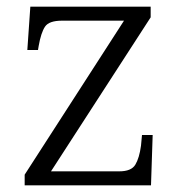

<svg xmlns="http://www.w3.org/2000/svg" viewBox="-20 -556 541 576"><path d="M54 0V-32L352 -494H166Q127 -494 115 -476Q103 -458 96 -418L94 -406H62L71 -536H432V-504L133 -42H338Q374 -42 386 -62Q398 -82 403 -119L406 -151H438L433 0Z"/></svg>

Font: Noto Serif Malayalam Light
Style: Regular
Weight: 300
Designer: Indian type Foundry, Jelle Bosma, Monotype Design Team
Foundry: Monotype Imaging Inc.
Version: Version 2.104; ttfautohint (v1.8.4.7-5d5b)